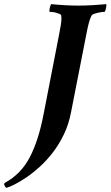

<svg xmlns="http://www.w3.org/2000/svg" viewBox="-130 -686 533 925"><path d="M248 -659Q263 -659 280 -659.5Q297 -660 315 -661Q333 -662 350 -663.5Q367 -665 381 -666Q383 -665 382.5 -659.5Q382 -654 381 -648Q380 -642 378 -636.5Q376 -631 374 -629Q370 -629 360.5 -628Q351 -627 341 -624.5Q331 -622 322.5 -619Q314 -616 311 -611Q303 -596 297 -572Q291 -548 285 -516L212 -144Q201 -87 178 -39Q155 9 125 48Q95 87 62 117Q29 147 -2 168Q-33 189 -58.5 202Q-84 215 -99 219Q-103 217 -106.5 211Q-110 205 -110 201Q-110 198 -107 195Q-29 153 13.5 71.5Q56 -10 80 -136L154 -516Q159 -542 162.5 -562.5Q166 -583 166 -598Q166 -607 165 -611Q164 -616 157 -619Q150 -622 141 -624.5Q132 -627 123 -628Q114 -629 109 -629Q108 -631 108 -636Q108 -641 109.5 -647Q111 -653 113 -658.5Q115 -664 116 -666Q129 -665 146 -663.5Q163 -662 180.5 -661Q198 -660 215.5 -659.5Q233 -659 248 -659Z"/></svg>

Font: Vermiglione
Style: Bold Italic
Weight: 700
Italic angle: -11°
Version: Version 1.000